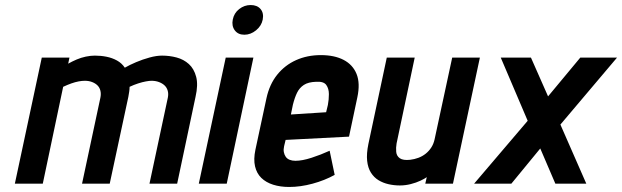

<svg xmlns="http://www.w3.org/2000/svg" viewBox="-20 -730 2472 763"><path d="M647 -342 574 0H684L757 -345Q768 -393 759.5 -425Q751 -457 730.5 -475.5Q710 -494 682 -501.5Q654 -509 624 -509Q602 -509 574.5 -501.5Q547 -494 521 -483Q495 -472 476 -461Q464 -479 445 -489.5Q426 -500 403.5 -504.5Q381 -509 357 -509Q340 -509 321 -505Q302 -501 284.5 -493.5Q267 -486 251 -477L256 -501H146L39 0H150L231 -385Q248 -393 263.5 -398.5Q279 -404 292.5 -406.5Q306 -409 317 -409Q333 -409 346 -404Q359 -399 367.5 -390.5Q376 -382 379 -369.5Q382 -357 379 -342L306 0H416L490 -345Q492 -356 493.5 -366Q495 -376 495 -385Q512 -393 529 -398.5Q546 -404 560 -406.5Q574 -409 582 -409Q598 -409 611.5 -404Q625 -399 634 -390.5Q643 -382 646.5 -369.5Q650 -357 647 -342Z M770 0H881L987 -501H877ZM976 -710Q951 -710 930.5 -694Q910 -678 905 -652Q900 -627 913 -609.5Q926 -592 951 -592Q976 -592 997.5 -609.5Q1019 -627 1024 -652Q1029 -678 1015.5 -694Q1002 -710 976 -710Z M1109 -149 1115 -174 1367 -187 1400 -343Q1412 -399 1397 -436Q1382 -473 1345.5 -492Q1309 -511 1255 -511Q1201 -511 1156.5 -491Q1112 -471 1081.5 -433Q1051 -395 1039 -340L995 -135Q987 -97 993.5 -69Q1000 -41 1018.5 -23Q1037 -5 1065.5 4Q1094 13 1129 13Q1174 13 1222 0Q1270 -13 1310 -35L1290 -131Q1255 -115 1218 -103Q1181 -91 1154 -91Q1141 -91 1131 -95Q1121 -99 1115.5 -107Q1110 -115 1108 -125.5Q1106 -136 1109 -149ZM1283 -313 1276 -284 1136 -275 1144 -314Q1151 -342 1160.5 -361.5Q1170 -381 1187.5 -392.5Q1205 -404 1236 -405Q1266 -407 1276.5 -392.5Q1287 -378 1287 -356Q1287 -334 1283 -313Z M1676 -26 1670 0H1780L1887 -501H1777L1707 -176Q1703 -158 1694 -144Q1685 -130 1672 -119.5Q1659 -109 1643 -103Q1627 -97 1610 -95Q1582 -92 1569 -101Q1556 -110 1554.5 -126.5Q1553 -143 1556 -160L1628 -501H1517L1444 -158Q1436 -119 1439 -91Q1442 -63 1454 -44Q1466 -25 1484 -14Q1502 -3 1524 2Q1546 7 1569 7Q1591 7 1612.5 1.5Q1634 -4 1651 -12Q1668 -20 1676 -26Z M2158 -347 2090 -501H1970L2077 -250L1864 0H2012L2127 -140L2187 0H2310L2207 -235L2432 -501H2286Z"/></svg>

Font: Advent Pro
Style: Bold Italic
Weight: 700
Italic angle: -12°
Designer: VivaRado, Andreas Kalpakidis
Foundry: VivaRado, Andreas Kalpakidis
Version: Version 3.000